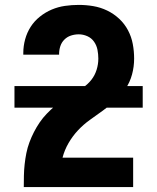

<svg xmlns="http://www.w3.org/2000/svg" viewBox="-20 -763 640 783"><path d="M77 0V-1Q77 -24 77.5 -47Q78 -70 80.5 -93Q83 -116 87.5 -138.5Q92 -161 100 -182.5Q108 -204 118.5 -224.5Q129 -245 142 -264Q155 -283 171 -299.5Q187 -316 204.5 -331Q222 -346 241.5 -358.5Q261 -371 281 -382.5Q301 -394 320 -407Q339 -420 353 -438Q367 -456 374 -478.5Q381 -501 381 -524Q381 -542 377.5 -560Q374 -578 363.5 -593Q353 -608 336 -615.5Q319 -623 301 -623Q285 -623 269.5 -618Q254 -613 242.5 -601.5Q231 -590 226 -574.5Q221 -559 221 -543V-540H75V-547Q75 -575 82.5 -602.5Q90 -630 105 -653.5Q120 -677 142.5 -695Q165 -713 191 -724Q217 -735 245 -739Q273 -743 301 -743Q331 -743 360.5 -738Q390 -733 417 -720Q444 -707 466 -686.5Q488 -666 502 -639.5Q516 -613 521.5 -583.5Q527 -554 527 -524Q527 -491 518.5 -459.5Q510 -428 492 -401Q474 -374 450 -352.5Q426 -331 399.5 -312Q373 -293 346.5 -274Q320 -255 298 -231.5Q276 -208 259.5 -179.5Q243 -151 235 -120H523V0ZM39 -324V-412H562V-324Z"/></svg>

Font: Iosevka Heavy Extended
Style: Regular
Weight: 900
Width: 7
Monospace: yes
Designer: Belleve Invis
Foundry: Belleve Invis
Version: Version 32.5.0; ttfautohint (v1.8.4)